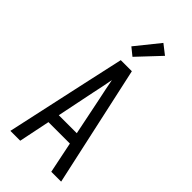

<svg xmlns="http://www.w3.org/2000/svg" viewBox="-301 -1040 1102 1102"><g transform="rotate(45 250.0 -489.0)"><path d="M44 0 151 -490 205 -735H295L456 0H376L337 -190H163L124 0ZM177 -260H323L276 -490Q269 -522 262.5 -554Q256 -586 250 -618Q244 -586 237.5 -554Q231 -522 224 -490ZM239 -796 192 -834 308 -978 367 -932Z"/></g></svg>

Font: Iosevka srxl
Style: Regular
Weight: 400
Monospace: yes
Designer: Belleve Invis
Foundry: Belleve Invis
Version: Version 33.0.1; ttfautohint (v1.8.3)